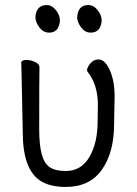

<svg xmlns="http://www.w3.org/2000/svg" viewBox="-20 -721 540 759"><path d="M174 -592Q151 -592 135.5 -613Q120 -634 120 -653Q123 -701 165 -701Q185 -701 201 -681Q217 -661 217 -639Q213 -592 174 -592ZM338 -592Q316 -592 300.5 -613Q285 -634 285 -653Q288 -701 329 -701Q350 -701 366 -681Q382 -661 382 -639Q378 -592 338 -592ZM433 -336Q432 -278 431 -230Q431 -119 383 -50.5Q335 18 240 18Q175 18 137 -8Q70 -54 70 -198Q66 -413 65 -440L64 -474Q65 -484 85 -484Q101 -484 118.5 -476Q136 -468 136 -456Q135 -401 135 -210Q135 -150 144.5 -113Q154 -76 176 -60.5Q198 -45 240 -45Q301 -45 333.5 -100.5Q366 -156 366 -242L367 -306Q367 -387 325 -439L324 -444Q324 -454 337 -470Q350 -486 369 -486Q396 -486 415 -441.5Q434 -397 433 -336Z"/></svg>

Font: Moon Stars Kai HW
Style: Regular
Weight: 400
Designer: GuiWonder
Version: Version 1.101